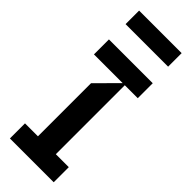

<svg xmlns="http://www.w3.org/2000/svg" viewBox="-306 -971 997 997"><g transform="rotate(45 193.0 -472.0)"><path d="M32 0V-110.8H127.1V-500.7L242.9 -617.2H32V-727.3H353.7V-617.2H258.5V-110.8H353.7V0ZM349.4 -943.9V-844.5H36.9V-943.9Z"/></g></svg>

Font: Riot Sans
Style: Regular
Weight: 400
Designer: Rasmus Andersson
Foundry: rsms
Version: Version 3.005